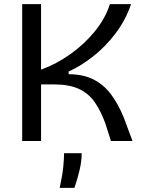

<svg xmlns="http://www.w3.org/2000/svg" viewBox="-20 -680 698 926"><path d="M87 0V-660H178V-344Q252 -371 319.5 -419Q387 -467 437.5 -529Q488 -591 510 -660H612Q586 -583 537 -518.5Q488 -454 428.5 -407.5Q369 -361 311 -335V-322Q381 -322 430.5 -297Q480 -272 515 -225.5Q550 -179 577 -113L619 0H515L488 -85Q466 -145 437 -187Q408 -229 361 -251Q314 -273 238 -273H178V0ZM268 226Q282 161 285.5 121Q289 81 289 59H374Q374 97 364 139.5Q354 182 339 226Z"/></svg>

Font: Bricolage Grotesque 10pt
Style: Regular
Weight: 400
Designer: Mathieu Triay
Foundry: Atelier Triay
Version: Version 1.000; ttfautohint (v1.8.4.7-5d5b);gftools[0.9.32]